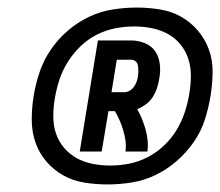

<svg xmlns="http://www.w3.org/2000/svg" viewBox="-20 -915 583 508"><path d="M191 -514 239 -808H327Q346 -808 364 -800.5Q382 -793 391.5 -778Q401 -763 403 -744Q405 -725 401 -705Q399 -693 395 -681Q391 -669 384 -658Q377 -647 366 -639Q355 -631 343 -626Q350 -614 355.5 -600.5Q361 -587 365 -573Q369 -559 370.5 -544Q372 -529 370 -514H312Q314 -529 312 -543Q310 -557 306 -570.5Q302 -584 296.5 -596.5Q291 -609 284 -621H267L249 -514ZM275 -671H309Q316 -671 323 -675Q330 -679 334.5 -685.5Q339 -692 341.5 -699Q344 -706 345 -713Q346 -720 346 -727Q346 -734 345 -741Q344 -748 339 -752.5Q334 -757 327 -757H289ZM264 -427Q233 -427 202.5 -432Q172 -437 146.5 -451.5Q121 -466 102 -488.5Q83 -511 73.5 -539Q64 -567 64 -598.5Q64 -630 69 -661Q74 -692 84.5 -723.5Q95 -755 114 -783Q133 -811 159 -833.5Q185 -856 215.5 -870.5Q246 -885 278.5 -890Q311 -895 342 -895Q373 -895 403.5 -890Q434 -885 459.5 -870.5Q485 -856 504 -833.5Q523 -811 533 -783Q543 -755 542.5 -723.5Q542 -692 537 -661Q532 -630 522 -598.5Q512 -567 492.5 -539Q473 -511 447 -488.5Q421 -466 390.5 -451.5Q360 -437 327.5 -432Q295 -427 264 -427ZM272 -477Q297 -477 322 -482Q347 -487 370.5 -499Q394 -511 414 -530Q434 -549 447.5 -571.5Q461 -594 469 -618.5Q477 -643 481 -668Q485 -691 485 -715Q485 -739 478 -760Q471 -781 457 -798Q443 -815 423.5 -825.5Q404 -836 381.5 -840.5Q359 -845 335 -845Q310 -845 284.5 -840Q259 -835 235.5 -823Q212 -811 192.5 -792Q173 -773 159 -750.5Q145 -728 137 -703.5Q129 -679 125 -654Q121 -631 121 -607Q121 -583 128 -562Q135 -541 149.5 -524Q164 -507 183 -496.5Q202 -486 225 -481.5Q248 -477 272 -477Z"/></svg>

Font: Iosevka Term Curly Medium
Style: Italic
Weight: 500
Italic angle: -9°
Designer: Belleve Invis
Foundry: Belleve Invis
Version: Version 32.3.0